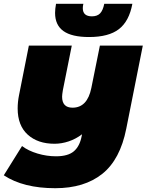

<svg xmlns="http://www.w3.org/2000/svg" viewBox="-47 -787 772 1011"><path d="M705 -547 618 -110Q586 53 491.5 128.5Q397 204 244 204Q76 204 -27 136L69 -18Q102 7 150.5 21.5Q199 36 248 36Q311 36 342 9.5Q373 -17 383 -70L385 -80Q352 -55 314.5 -42.5Q277 -30 240 -30Q152 -30 99 -78Q46 -126 46 -216Q46 -250 53 -285L105 -547H331L284 -312Q280 -288 280 -278Q280 -220 335 -220Q413 -220 434 -324L479 -547ZM243 -719Q243 -739 248 -767H392Q389 -755 389 -744Q389 -701 437 -701Q465 -701 480 -716.5Q495 -732 502 -767H650Q633 -675 579 -633.5Q525 -592 422 -592Q331 -592 287 -623.5Q243 -655 243 -719Z"/></svg>

Font: Montserrat Alternates Black
Style: Italic
Weight: 900
Italic angle: -11.3°
Designer: Julieta Ulanovsky
Foundry: Julieta Ulanovsky
Version: Version 7.200